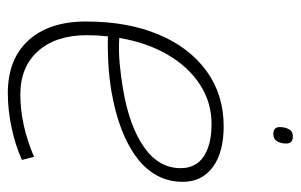

<svg xmlns="http://www.w3.org/2000/svg" viewBox="-159 -600 769 491"><g transform="rotate(90 225.5 -354.5)"><path d="M389 -26Q351 -9 306 0.5Q261 10 218 10Q131 10 83 -43Q35 -96 35 -190Q35 -296 68 -375Q101 -454 161.5 -498Q222 -542 303 -542Q370 -542 407.5 -514Q445 -486 445 -438Q445 -367 384 -320.5Q323 -274 214 -255Q178 -249 141.5 -247Q105 -245 73 -246Q70 -220 70 -193Q70 -113 110.5 -67.5Q151 -22 222 -22Q299 -22 381 -57ZM297 -511Q242 -511 196.5 -481.5Q151 -452 120 -399Q89 -346 77 -275Q108 -273 142 -276Q176 -279 210 -285Q303 -301 356.5 -338.5Q410 -376 410 -432Q410 -471 380 -491Q350 -511 297 -511ZM323 -669Q305 -669 305 -685Q305 -699 310.5 -709Q316 -719 329 -719Q347 -719 347 -702Q347 -689 341.5 -679Q336 -669 323 -669Z"/></g></svg>

Font: Georama ExtraLight
Style: Italic
Weight: 200
Italic angle: -9°
Designer: Jean-Baptiste Levee
Foundry: Production Type
Version: Version 1.000